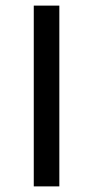

<svg xmlns="http://www.w3.org/2000/svg" viewBox="-20 -664 331 684"><path d="M100.3 -644V0H191.4V-644Z"/></svg>

Font: Montserrat Ace
Style: Regular
Weight: 500
Designer: Julieta Ulanovsky
Foundry: Julieta Ulanovsky
Version: Version 1